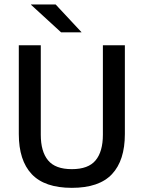

<svg xmlns="http://www.w3.org/2000/svg" viewBox="-20 -846 657 878"><path d="M308.5 13Q184 13 125 -49.8Q66 -112.5 66 -233V-639H166.5V-230Q166.5 -153 199.8 -112.8Q233 -72.5 308.5 -72.5Q384 -72.5 417.2 -112.8Q450.5 -153 450.5 -230V-639H551V-233Q551 -112.5 492.2 -49.8Q433.5 13 308.5 13ZM234.5 -825.5 352.5 -699V-698H259.5L122 -824V-825.5Z"/></svg>

Font: Anek Odia Medium
Style: Regular
Weight: 500
Designer: Yesha Goshar & Mahesh Sahu (Odia), Yesha Goshar (Latin)
Foundry: Ek Type
Version: Version 1.003